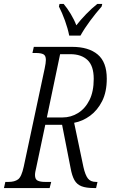

<svg xmlns="http://www.w3.org/2000/svg" viewBox="-40 -951 574 971"><path d="M-20 0 -13 -31H3Q34 -31 51.5 -44Q69 -57 80 -108L186 -605Q189 -620 190.5 -630Q192 -640 192 -648Q192 -670 179.5 -676.5Q167 -683 141 -683H124L131 -714H325Q408 -714 454 -675.5Q500 -637 500 -553Q500 -486 476.5 -439.5Q453 -393 415.5 -365.5Q378 -338 335 -330L382 -106Q391 -66 404.5 -48.5Q418 -31 446 -31H453L446 0H436Q396 0 372.5 -9Q349 -18 336.5 -40Q324 -62 317 -101L274 -320H189L144 -107Q141 -94 139 -84Q137 -74 137 -66Q137 -44 150.5 -37.5Q164 -31 188 -31H219L211 0ZM276 -357Q319 -357 355 -379.5Q391 -402 412.5 -445Q434 -488 434 -552Q434 -618 402.5 -647.5Q371 -677 316 -677H264L197 -357ZM310 -771Q303 -807 288.5 -847Q274 -887 258 -918L261 -931H282Q300 -910 318 -880Q336 -850 346 -823Q367 -850 395.5 -879.5Q424 -909 452 -931H477L474 -918Q445 -885 416 -846Q387 -807 367 -771Z"/></svg>

Font: Noto Serif ExtraCondensed Light
Style: Italic
Weight: 300
Width: 2
Italic angle: -12°
Designer: Monotype Design Team
Foundry: Monotype Imaging Inc.
Version: Version 2.014; ttfautohint (v1.8.4.7-5d5b)